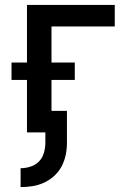

<svg xmlns="http://www.w3.org/2000/svg" viewBox="-20 -540 540 783"><path d="M64 223V146Q84 146 104.5 139.5Q125 133 139 118.5Q153 104 159 83.5Q165 63 165 43V0H90V-214H27V-285H90V-520H448V-432H190V-285H285V-214H190V-88H253V43Q253 67 248 91.5Q243 116 231.5 138Q220 160 201.5 177Q183 194 160.5 204.5Q138 215 113.5 219Q89 223 64 223Z"/></svg>

Font: Iosevka Semibold
Style: Regular
Weight: 600
Monospace: yes
Designer: Belleve Invis
Foundry: Belleve Invis
Version: Version 33.2.3; ttfautohint (v1.8.4)